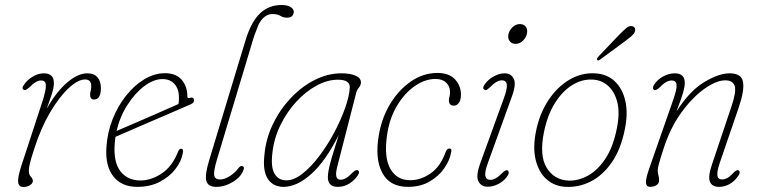

<svg xmlns="http://www.w3.org/2000/svg" viewBox="-20 -738 3040 766"><path d="M75 -379.5Q65.5 -384.5 74 -397.5Q86.5 -417.5 109.2 -431.5Q132 -445.5 155 -445.5Q195 -445.5 195 -406.5Q195 -388.5 186.8 -362.8Q178.5 -337 166.5 -304Q204 -371 247.2 -408.2Q290.5 -445.5 328.5 -445.5Q355.5 -445.5 369 -429.5Q382.5 -413.5 382.5 -386.5Q382.5 -341 355 -341Q339.5 -341 339.5 -360.5Q339.5 -368 341.8 -375.5Q344 -383 344 -394.5Q344 -421 319.5 -421Q291 -421 253.5 -386Q216 -351 179.5 -289Q143 -227 117 -145.5Q103.5 -104.5 99.2 -86Q95 -67.5 95 -56.5Q95 -41.5 103 -33.2Q111 -25 111 -16.5Q111 -6 99.2 1Q87.5 8 74 8Q55.5 8 52.5 -9.8Q49.5 -27.5 64.5 -74.5L150.5 -337Q163.5 -378.5 163 -397.8Q162.5 -417 144 -417Q134 -417 122.8 -410.5Q111.5 -404 95.5 -388Q81.5 -375.5 75 -379.5Z M709 -125.5Q703.5 -94.5 680.2 -64Q657 -33.5 618.2 -13Q579.5 7.5 528 7.5Q464.5 7.5 432 -34.5Q399.5 -76.5 404.5 -150Q408 -208.5 429 -261.8Q450 -315 483 -356.5Q516 -398 556.2 -422Q596.5 -446 638 -446Q682.5 -446 705 -419.5Q727.5 -393 727.5 -353.5Q727.5 -344 737.5 -347.5Q752.5 -352.5 754 -339.5Q756 -329 741 -322Q707 -307 662.8 -288Q618.5 -269 574 -249.8Q529.5 -230.5 493.5 -215Q457.5 -199.5 440.5 -192Q438.5 -178 437.5 -164Q432.5 -89.5 461.2 -53.8Q490 -18 540.5 -18Q583 -18 625 -45.8Q667 -73.5 690.5 -133Q695 -144.5 702.5 -144.5Q713.5 -144.5 709 -125.5ZM628 -422.5Q593.5 -422.5 556.2 -394.8Q519 -367 488.8 -320Q458.5 -273 445 -215.5Q469.5 -226 512.5 -244.5Q555.5 -263 604 -284.2Q652.5 -305.5 692 -323Q694 -333 694 -348.5Q694 -382.5 676.5 -402.5Q659 -422.5 628 -422.5Z M1102.5 -718Q1127.5 -718 1139.8 -709.8Q1152 -701.5 1152 -691Q1152 -682 1146 -674.8Q1140 -667.5 1126 -667.5Q1109.5 -667.5 1098.5 -674.8Q1087.5 -682 1066.5 -682Q1046 -682 1029.5 -665.5Q1013 -649 1004.5 -621.5Q995.5 -600.5 989.8 -581Q984 -561.5 975 -531.5L846 -103Q831.5 -55 834.5 -38.5Q837.5 -22 858 -22Q875 -22 895.5 -34.5Q916 -47 931.5 -67.5Q939 -77.5 946.5 -75.5Q955.5 -73.5 952 -61.5Q943 -33.5 910.2 -13Q877.5 7.5 843 7.5Q810 7.5 803.2 -16.2Q796.5 -40 815.5 -102L959 -575.5Q982 -651.5 1017.5 -684.8Q1053 -718 1102.5 -718Z M1326.5 -77Q1318.5 -47 1321.8 -34Q1325 -21 1339.5 -21Q1360 -21 1385.5 -48.5Q1400 -63 1408 -58.5Q1417 -52.5 1407.5 -38.5Q1395 -19 1374 -5.8Q1353 7.5 1328 7.5Q1288 7.5 1288 -31Q1288 -42.5 1291 -59.2Q1294 -76 1303.5 -108.8Q1313 -141.5 1331.5 -200Q1279.5 -95.5 1222 -44Q1164.5 7.5 1111 7.5Q1070 7.5 1048.8 -24Q1027.5 -55.5 1035 -120.5Q1040.5 -184 1068.5 -242.2Q1096.5 -300.5 1139.8 -346.5Q1183 -392.5 1235.5 -419Q1288 -445.5 1342.5 -445.5Q1377 -445.5 1398.2 -436.2Q1419.5 -427 1420 -410Q1420 -398.5 1412 -388.8Q1404 -379 1401 -367.5ZM1066.5 -126Q1060 -71 1075.5 -44.8Q1091 -18.5 1122.5 -18.5Q1153 -18.5 1187.2 -45.5Q1221.5 -72.5 1254.2 -116Q1287 -159.5 1313.8 -210Q1340.5 -260.5 1357.2 -308Q1374 -355.5 1375.5 -389.5Q1376.5 -420 1328 -420Q1286 -420 1242.5 -396.2Q1199 -372.5 1161.2 -331.2Q1123.5 -290 1098 -237.2Q1072.5 -184.5 1066.5 -126Z M1717.5 -423Q1676 -423 1635 -394.8Q1594 -366.5 1563.8 -316Q1533.5 -265.5 1524 -198Q1511.5 -109.5 1537.5 -64.2Q1563.5 -19 1616 -19Q1659 -19 1698.2 -46.5Q1737.5 -74 1757.5 -130.5Q1762.5 -145.5 1772.5 -145.5Q1784.5 -145.5 1779.5 -128.5Q1774 -98 1752.2 -66.5Q1730.5 -35 1694 -13.8Q1657.5 7.5 1607.5 7.5Q1534.5 7.5 1504.8 -49Q1475 -105.5 1491.5 -199.5Q1503 -268 1537 -324Q1571 -380 1620 -413.5Q1669 -447 1725.5 -447Q1771.5 -447 1795.2 -421.5Q1819 -396 1819 -360Q1819 -339.5 1811 -328Q1803 -316.5 1791 -316.5Q1771 -316.5 1771 -337.5Q1771 -344.5 1773.2 -352.5Q1775.5 -360.5 1775.5 -370Q1775.5 -393.5 1760.2 -408.2Q1745 -423 1717.5 -423Z M2036.5 -563Q2022.5 -563 2014 -573.2Q2005.5 -583.5 2008 -599.5Q2011 -616 2024.2 -629Q2037.5 -642 2054 -642Q2069 -642 2077.2 -632Q2085.5 -622 2082.5 -605.5Q2080 -589.5 2067 -576.2Q2054 -563 2036.5 -563ZM1928 -92Q1913.5 -53.5 1916.2 -37Q1919 -20.5 1936.5 -20.5Q1946.5 -20.5 1958 -26.8Q1969.5 -33 1984 -48Q1998 -62 2005.5 -58Q2009.5 -55.5 2009.5 -49.5Q2009.5 -43.5 2005.5 -37.5Q1993.5 -18 1971 -5.5Q1948.5 7 1925.5 7Q1900 7 1888.8 -14.2Q1877.5 -35.5 1896.5 -88L1990 -345.5Q2004 -383 2002 -400.2Q2000 -417.5 1982 -417.5Q1961 -417.5 1934 -389Q1928 -383.5 1923 -380.2Q1918 -377 1913 -380Q1903 -385.5 1912.5 -399.5Q1926 -420 1949 -432.8Q1972 -445.5 1993 -445.5Q2019 -445.5 2029.8 -423.5Q2040.5 -401.5 2021.5 -351Z M2352 -445.5Q2400.5 -443.5 2432 -414.2Q2463.5 -385 2474.8 -335.5Q2486 -286 2473 -223Q2457 -142.5 2421 -90.5Q2385 -38.5 2337.2 -14.2Q2289.5 10 2238 7.5Q2193 5.5 2161.2 -22.2Q2129.5 -50 2117.2 -99.8Q2105 -149.5 2119 -217Q2133 -285 2167.5 -337.5Q2202 -390 2250 -419Q2298 -448 2352 -445.5ZM2248 -17.5Q2286.5 -16 2325.5 -37.2Q2364.5 -58.5 2395.5 -105.2Q2426.5 -152 2441 -226Q2453.5 -287 2442.8 -330Q2432 -373 2405.2 -396.2Q2378.5 -419.5 2343 -420.5Q2301.5 -422.5 2262.8 -398.5Q2224 -374.5 2194.2 -327.2Q2164.5 -280 2150.5 -212.5Q2131 -117.5 2161 -68.8Q2191 -20 2248 -17.5ZM2452 -601Q2468.5 -617.5 2479.5 -626.8Q2490.5 -636 2502 -633.5Q2510 -632 2513 -625.2Q2516 -618.5 2512 -610Q2508.5 -601.5 2498.5 -593.2Q2488.5 -585 2477 -576L2373 -499.5Q2366 -494.5 2362.5 -499Q2360 -501.5 2362 -505Q2364 -508.5 2366.5 -511.5Z M2589.5 -379.5Q2585 -382 2585.2 -388Q2585.5 -394 2589.5 -400Q2603 -421 2626 -433.2Q2649 -445.5 2672 -445.5Q2712 -445.5 2712 -407Q2712 -392.5 2705.8 -370.2Q2699.5 -348 2679 -294Q2732.5 -376.5 2790.5 -411Q2848.5 -445.5 2890.5 -445.5Q2938 -445.5 2944.2 -411.5Q2950.5 -377.5 2927.5 -310L2852.5 -91Q2840 -54.5 2842 -38.2Q2844 -22 2861 -22Q2870.5 -22 2881.2 -27.5Q2892 -33 2907 -49.5Q2920 -62.5 2926.5 -58.5Q2935.5 -53 2927.5 -40Q2913 -16.5 2892.2 -4.5Q2871.5 7.5 2849 7.5Q2820.5 7.5 2812.2 -13.2Q2804 -34 2821 -83.5L2898.5 -314Q2918.5 -373.5 2911 -395.5Q2903.5 -417.5 2873.5 -417.5Q2838.5 -417.5 2791 -384.2Q2743.5 -351 2698.5 -289.2Q2653.5 -227.5 2626.5 -142.5Q2612 -97 2608 -81.5Q2604 -66 2604 -58Q2604 -48.5 2606.8 -38.8Q2609.5 -29 2609.5 -18Q2609.5 -6 2598.8 0.8Q2588 7.5 2574 7.5Q2559 7.5 2557.2 -8Q2555.5 -23.5 2570 -65.5L2667 -343Q2681 -383.5 2679.2 -400.2Q2677.5 -417 2660 -417Q2638 -417 2612 -389.5Q2597.5 -375.5 2589.5 -379.5Z"/></svg>

Font: Fraunces 72pt S100 Thin
Style: Italic
Weight: 100
Italic angle: -16°
Version: Version 1.000; ttfautohint (v1.8.3)